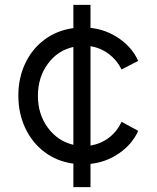

<svg xmlns="http://www.w3.org/2000/svg" viewBox="-20 -765 640 785"><path d="M280 -96Q213 -105 162 -143.5Q111 -182 83 -242Q55 -302 55 -374Q55 -446 83 -505.5Q111 -565 162 -603Q213 -641 280 -650V-745H350V-651Q415 -644 468 -607Q521 -570 545 -516L477 -481Q459 -518 426 -543.5Q393 -569 350 -576V-170Q393 -177 426 -202.5Q459 -228 477 -267L545 -230Q521 -176 468 -139Q415 -102 350 -95V0H280ZM280 -173V-573Q216 -559 175.5 -504Q135 -449 135 -373Q135 -298 175.5 -243Q216 -188 280 -173Z"/></svg>

Font: Evergrow Sans 
Style: Regular
Weight: 400
Foundry: 10Web
Version: Version 1.000